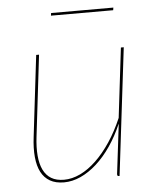

<svg xmlns="http://www.w3.org/2000/svg" viewBox="-49 -687 602 736"><g transform="rotate(-5 252.0 -319.5)"><path d="M61.5 0ZM115 -490 78 -178Q73 -137 75.8 -104.8Q78.5 -72.5 89.5 -50Q100.5 -27.5 120 -15.8Q139.5 -4 169 -4Q200 -4 231.8 -19.2Q263.5 -34.5 293.2 -63Q323 -91.5 349.8 -131.8Q376.5 -172 398 -222L430 -490H441L382 0H379Q375 0 374 -2.2Q373 -4.5 373 -7L396 -197V-199.5Q376 -153 350 -115Q324 -77 294 -50Q264 -23 232 -8.5Q200 6 168 6Q136 6 114.2 -6.5Q92.5 -19 80.2 -42.5Q68 -66 64.8 -100.2Q61.5 -134.5 67 -178L104 -490ZM175 -645H414.5L413 -635H173.5Z"/></g></svg>

Font: Lato Hairline
Style: Italic
Weight: 100
Italic angle: -7°
Designer: Lukasz Dziedzic
Foundry: tyPoland Lukasz Dziedzic
Version: Version 2.007; 2014-02-27